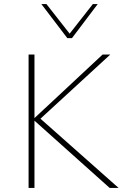

<svg xmlns="http://www.w3.org/2000/svg" viewBox="-20 -927 627 947"><path d="M521 0 143 -338 486 -658H524L168 -331L170 -350L565 0ZM121 0V-658H150V0ZM312 -739 318 -754 438 -907H462L335 -739ZM312 -739 184 -907H209L329 -754L335 -739Z"/></svg>

Font: Ysabeau Office Thin
Style: Regular
Weight: 250
Designer: Christian Thalmann (Catharsis Fonts)
Version: Version 2.001;gftools[0.9.30]; featfreeze: tnum,lnum,ss02